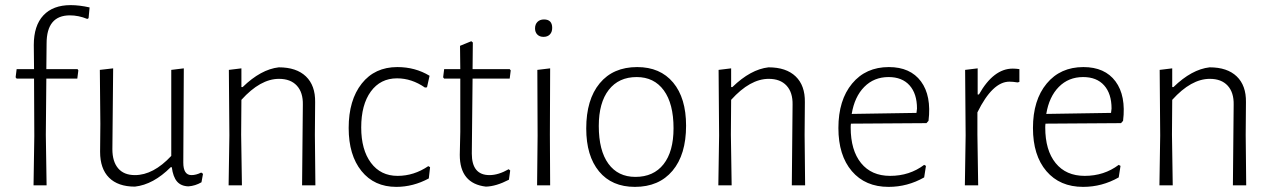

<svg xmlns="http://www.w3.org/2000/svg" viewBox="-20 -724 4969 750"><path d="M283 -454 286 -449 282 -417H161L159 -197L162 0H111L114 -192L113 -417H45L41 -422L45 -454H113L112 -548Q112 -624 149.5 -664Q187 -704 256 -704Q290 -704 330 -695L326 -653L321 -650Q287 -664 253 -664Q162 -664 162 -554L161 -454Z M507 5Q441 5 406 -30Q371 -65 371 -131L372 -240L370 -451L422 -457L419 -141Q419 -93 441.5 -66.5Q464 -40 507 -40Q579 -40 649 -115V-451L698 -457L696 -89Q696 -40 728 -40Q746 -40 766 -50L773 -45L767 -12Q743 2 716 4Q687 3 671.5 -15Q656 -33 651 -71H647Q579 -3 507 5Z M923 -457V-384H928Q999 -453 1069 -461Q1138 -461 1175 -425.5Q1212 -390 1211 -325L1210 -197L1212 0H1160L1163 -315Q1164 -363 1139.5 -389.5Q1115 -416 1070 -416Q997 -416 923 -334L922 -198L925 0H873L876 -195L874 -451Z M1532 -462Q1602 -462 1658 -428L1648 -383L1640 -382Q1588 -418 1531 -418Q1466 -418 1428.5 -366.5Q1391 -315 1391 -226Q1391 -139 1429 -88Q1467 -37 1533 -37Q1597 -37 1653 -75L1660 -71L1655 -27Q1594 6 1528 6Q1442 6 1392 -56Q1342 -118 1342 -224Q1342 -333 1393 -397.5Q1444 -462 1532 -462Z M1878 5Q1776 -7 1776 -119L1778 -209V-417H1715L1711 -422L1715 -454H1778L1777 -545L1821 -563L1827 -558L1826 -454H1971L1975 -449L1971 -417H1826L1823 -124Q1823 -40 1892 -40Q1927 -40 1967 -63L1973 -58L1968 -22Q1918 4 1878 5Z M2105 -648Q2137 -648 2137 -615Q2137 -599 2128 -589.5Q2119 -580 2103 -580Q2088 -580 2079 -589Q2070 -598 2070 -613Q2070 -629 2079.5 -638.5Q2089 -648 2105 -648ZM2078 0 2080 -195 2079 -451 2129 -457 2128 -198 2129 0Z M2469 -462Q2559 -462 2609.5 -401.5Q2660 -341 2660 -233Q2660 -120 2607 -57Q2554 6 2460 6Q2370 6 2320 -54.5Q2270 -115 2270 -222Q2270 -335 2322.5 -398.5Q2375 -462 2469 -462ZM2467 -423Q2397 -423 2358 -373Q2319 -323 2319 -232Q2319 -136 2356.5 -84.5Q2394 -33 2462 -33Q2533 -33 2572 -82.5Q2611 -132 2611 -223Q2611 -319 2573 -371Q2535 -423 2467 -423Z M2836 -457V-384H2841Q2912 -453 2982 -461Q3051 -461 3088 -425.5Q3125 -390 3124 -325L3123 -197L3125 0H3073L3076 -315Q3077 -363 3052.5 -389.5Q3028 -416 2983 -416Q2910 -416 2836 -334L2835 -198L2838 0H2786L2789 -195L2787 -451Z M3451 6Q3360 6 3307.5 -55.5Q3255 -117 3255 -224Q3255 -333 3308.5 -397.5Q3362 -462 3452 -462Q3536 -462 3577.5 -406Q3619 -350 3607 -252L3599 -243L3304 -241Q3303 -236 3303 -226Q3303 -137 3343.5 -87Q3384 -37 3457 -37Q3533 -37 3590 -80L3597 -76L3590 -31Q3525 6 3451 6ZM3451 -423Q3394 -423 3356 -384.5Q3318 -346 3307 -279L3560 -283L3562 -300Q3562 -358 3533 -390.5Q3504 -423 3451 -423Z M3799 -457V-355H3804Q3861 -456 3936 -456Q3948 -456 3962 -454V-404L3955 -402Q3937 -405 3923 -405Q3857 -405 3798 -285V-198L3801 0H3749L3752 -195L3750 -451Z M4211 6Q4120 6 4067.5 -55.5Q4015 -117 4015 -224Q4015 -333 4068.5 -397.5Q4122 -462 4212 -462Q4296 -462 4337.5 -406Q4379 -350 4367 -252L4359 -243L4064 -241Q4063 -236 4063 -226Q4063 -137 4103.5 -87Q4144 -37 4217 -37Q4293 -37 4350 -80L4357 -76L4350 -31Q4285 6 4211 6ZM4211 -423Q4154 -423 4116 -384.5Q4078 -346 4067 -279L4320 -283L4322 -300Q4322 -358 4293 -390.5Q4264 -423 4211 -423Z M4559 -457V-384H4564Q4635 -453 4705 -461Q4774 -461 4811 -425.5Q4848 -390 4847 -325L4846 -197L4848 0H4796L4799 -315Q4800 -363 4775.5 -389.5Q4751 -416 4706 -416Q4633 -416 4559 -334L4558 -198L4561 0H4509L4512 -195L4510 -451Z"/></svg>

Font: Alegreya Sans SC Light
Style: Regular
Weight: 300
Designer: Juan Pablo del Peral
Foundry: Huerta Tipografica
Version: Version 2.007